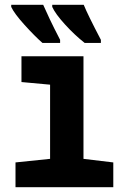

<svg xmlns="http://www.w3.org/2000/svg" viewBox="-20 -785 540 805"><path d="M45 0V-104L190 -119V-430L70 -441V-549H330V-119L455 -104V0ZM335 -605H403V-618Q348 -723 331 -765H199V-756Q212 -727 252.5 -682.5Q293 -638 335 -605ZM158 -605H232V-618Q206 -668 188.5 -705Q171 -742 161 -765H27V-756Q40 -728 83 -680.5Q126 -633 158 -605Z"/></svg>

Font: Noto Sans Mono Condensed Extra
Style: Regular
Weight: 800
Width: 3
Designer: Monotype Design Team
Foundry: Monotype Imaging Inc.
Version: Version 1.900